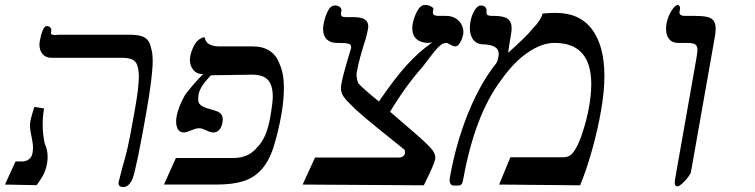

<svg xmlns="http://www.w3.org/2000/svg" viewBox="-23 -744 3043 774"><path d="M149 -242.5Q149 -203 157.5 -164.5Q169 -140.5 169 -112Q169 -99 167 -87Q162.5 -61.5 153.8 -43.5Q145 -25.5 125 2.5L-3 0L39.5 -93H67.5Q81 -93 93 -101.5Q105 -110 108 -127Q110 -137.5 110 -149Q110 -166 104 -194Q101.5 -204.5 99.8 -215.5Q98 -226.5 98 -236.5Q98 -245.5 99.5 -256Q103 -275 115.5 -313L154.5 -307Q149 -274 149 -242.5ZM136 -564Q136 -571.5 137.5 -579Q141.5 -603.5 149 -621.2Q156.5 -639 165 -639Q174.5 -639 179.8 -633Q185 -627 183.5 -618L182.5 -613Q180.5 -603 198.5 -603Q204 -603 209.2 -603.5Q214.5 -604 218.5 -604H497.5Q530 -604 547.8 -598.2Q565.5 -592.5 574.2 -580Q583 -567.5 587.5 -544.5Q592.5 -528 592.5 -498Q592.5 -435.5 566 -286Q528 -71 512 -25Q497.5 10 474 10Q455 10 455 -5.5Q455 -9 455.5 -11Q457.5 -21 469.5 -66Q481.5 -105.5 491.5 -149Q501.5 -192.5 517.5 -284Q529.5 -351 532.5 -377.5Q535.5 -404 537 -435Q536 -464.5 530.5 -480.5Q525 -496.5 510.5 -503.8Q496 -511 468 -511H183Q162 -511 149 -525.8Q136 -540.5 136 -564Z M686 -107H917Q980 -107 1014.5 -151Q1051.5 -186.5 1066.5 -272Q1069.5 -288 1075 -329Q1076.5 -343.5 1076.5 -356.5Q1076.5 -399.5 1057.5 -421.2Q1038.5 -443 993 -443L827 -440.5Q783 -394 778 -365Q776 -355.5 776 -345.5Q776 -337 777.5 -331Q784 -319.5 796 -313.8Q808 -308 827.5 -303Q843.5 -298.5 853 -294.8Q862.5 -291 868.8 -283.2Q875 -275.5 875 -262Q875 -259 874 -251Q870.5 -231 860.8 -220.5Q851 -210 838.5 -210Q831 -210 823.8 -212.2Q816.5 -214.5 807.5 -219Q798 -223 792.5 -225Q787 -227 780.5 -227Q772 -227 764.5 -224.8Q757 -222.5 745 -217.5Q728 -210 718.5 -210Q702.5 -210 694.8 -222.2Q687 -234.5 687 -255Q687 -262 689 -276Q696 -312.5 723 -361.5Q741 -385 757.5 -404.2Q774 -423.5 796 -445.5Q771.5 -444.5 757 -461.5Q742.5 -478.5 742.5 -502.5Q742.5 -507 743.5 -515Q747 -536 759.2 -560.2Q771.5 -584.5 797 -594L803 -592Q805 -574 820.8 -565.5Q836.5 -557 860 -557H995Q1037 -557 1064.5 -538.8Q1092 -520.5 1104.5 -485Q1121.5 -448 1121.5 -388.5Q1121.5 -339.5 1110.5 -278Q1099 -213.5 1079.5 -150Q1060 -91.5 1029.5 -58.8Q999 -26 956 -13Q913 0 850 0H638Z M1813 -557Q1803.5 -557 1790.5 -565Q1789.5 -565.5 1784.8 -568.2Q1780 -571 1775.5 -571Q1760.5 -571 1744 -554Q1727.5 -537 1699.5 -499.5L1681 -475Q1613.5 -399.5 1549.5 -293.5L1651 -206Q1695 -168 1713.5 -147.2Q1732 -126.5 1732 -109Q1732 -105 1731.5 -103Q1728 -82.5 1691.5 -9.5L1685.5 3L1197 0L1247 -109H1586Q1595 -109 1601.8 -114Q1608.5 -119 1610 -127Q1610 -132.5 1608 -140L1589.5 -155Q1414.5 -294.5 1394.5 -319Q1370 -342 1360.8 -356.5Q1351.5 -371 1351.5 -388Q1351.5 -397.5 1353.5 -407Q1358 -437 1392 -549Q1392.5 -551 1392.5 -554Q1392.5 -565.5 1380.5 -568.2Q1368.5 -571 1335.5 -571Q1308.5 -571 1294 -585.5Q1279.5 -600 1279.5 -626.5Q1279.5 -635.5 1281 -645Q1286.5 -675 1298 -698.5Q1309.5 -722 1327.5 -722Q1338.5 -722 1346.5 -716Q1354.5 -710 1353.5 -703L1352 -694Q1351.5 -692 1351.5 -688Q1351.5 -681 1355.8 -678Q1360 -675 1370 -675H1401Q1433.5 -675 1447.5 -665.8Q1461.5 -656.5 1461.5 -638Q1461.5 -631 1459 -620L1452 -590Q1424 -503.5 1416 -457Q1414.5 -449.5 1414.5 -441.5Q1414.5 -425 1421.5 -408Q1443.5 -384 1504.5 -335Q1567 -426.5 1615.8 -480.5Q1664.5 -534.5 1719.5 -573L1704.5 -571Q1674 -571 1656.5 -586.2Q1639 -601.5 1639 -630Q1639 -638 1640.5 -647Q1645 -673 1658.5 -698.5Q1672 -724 1690 -724Q1704 -724 1714.5 -718.2Q1725 -712.5 1724 -707L1722.5 -698Q1722 -696.5 1722 -693.5Q1722 -686 1728 -683Q1734 -680 1746 -680H1774Q1797.5 -680 1813.5 -670.2Q1829.5 -660.5 1837.2 -645.5Q1845 -630.5 1845 -615.5Q1845 -609.5 1844.5 -607Q1841 -588.5 1832 -572.8Q1823 -557 1813 -557Z M2315.5 3 1989 0 2034.5 -110H2245.5Q2263.5 -110 2274.5 -117Q2285.5 -124 2295.5 -141.5Q2309.5 -161 2326 -211.8Q2342.5 -262.5 2351 -310Q2360.5 -362 2360.5 -405Q2360.5 -571 2212.5 -571Q2161 -571 2104.5 -532.2Q2048 -493.5 1997 -421Q1944 -351 1905.2 -248.8Q1866.5 -146.5 1844 -19Q1841.5 -5.5 1837.2 -0.8Q1833 4 1822.5 4H1805.5Q1798.5 4 1794 -2Q1789.5 -8 1789.5 -18.5Q1789.5 -21 1790.5 -28Q1815 -166.5 1864.2 -288Q1913.5 -409.5 1978 -489.5Q1981.5 -496 1983.5 -503Q1985.5 -510 1987 -519Q1987.5 -522 1987.5 -527Q1987.5 -546.5 1970 -555.8Q1952.5 -565 1926 -565Q1900.5 -565 1885.8 -582.8Q1871 -600.5 1871 -631.5Q1871 -642 1873.5 -657Q1878 -682.5 1890.2 -702.2Q1902.5 -722 1914.5 -722Q1928 -722 1934 -714.5Q1940 -707 1938.5 -697Q1938 -695.5 1938 -692.5Q1938 -680 1958 -680H1967Q2007.5 -680 2023.5 -668Q2039.5 -656 2039.5 -631Q2039.5 -618 2036.5 -602L2029.5 -560Q2027.5 -549 2026.8 -541.8Q2026 -534.5 2025.5 -531Q2064.5 -566.5 2087.5 -588.8Q2110.5 -611 2123.5 -628Q2155 -658 2164.5 -689.5Q2189 -692 2218.5 -692Q2313.5 -692 2363.5 -625.8Q2413.5 -559.5 2413.5 -436.5Q2413.5 -376.5 2400.5 -301Q2387 -222.5 2364.2 -140.8Q2341.5 -59 2315.5 3Z M2859 -597 2762.5 -51Q2761 -43 2750.2 -29Q2739.5 -15 2727 -4Q2714.5 7 2707.5 7Q2702.5 7 2700 4.2Q2697.5 1.5 2698 -3Q2697 -4 2697 -9Q2697 -11 2698 -20L2782.5 -498Q2788.5 -531.5 2788.5 -543Q2788.5 -559 2779.5 -565Q2770.5 -571 2745.5 -571H2710.5Q2687 -571 2674.5 -586.5Q2662 -602 2662 -627.5Q2662 -639 2664 -649Q2667 -667 2675.2 -684.5Q2683.5 -702 2693 -713Q2702.5 -724 2709 -724Q2713.5 -724 2716.5 -718.8Q2719.5 -713.5 2718.5 -710L2716.5 -698Q2713 -680 2738 -680H2775Q2808 -680 2826.2 -676.2Q2844.5 -672.5 2853.2 -661.2Q2862 -650 2862 -628.5Q2862 -613 2858.5 -594Z"/></svg>

Font: JuliaMono Italic
Style: Regular
Weight: 400
Italic angle: -9°
Monospace: yes
Designer: cormullion
Foundry: corm
Version: Version 0.049; ttfautohint (v1.8.4)